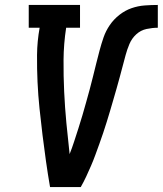

<svg xmlns="http://www.w3.org/2000/svg" viewBox="-20 -755 657 775"><path d="M182 0Q173 -52 165.5 -105Q158 -158 151.5 -211Q145 -264 139.5 -317Q134 -370 131.5 -424Q129 -478 129.5 -533Q130 -588 140 -643H96V-735H303V-643H247Q237 -578 236.5 -513.5Q236 -449 239 -385Q242 -321 248 -258Q254 -195 261 -133Q271 -158 279.5 -184.5Q288 -211 296.5 -237Q305 -263 312.5 -289Q320 -315 327.5 -341.5Q335 -368 342 -394Q349 -420 355.5 -446.5Q362 -473 368.5 -499Q375 -525 382 -551.5Q389 -578 398 -604Q407 -630 423 -653.5Q439 -677 462 -695Q485 -713 511 -722Q537 -731 564 -733Q591 -735 617 -735V-643Q595 -643 571.5 -638Q548 -633 530 -616.5Q512 -600 502.5 -577.5Q493 -555 487 -532.5Q481 -510 475 -487.5Q469 -465 463 -442.5Q457 -420 450.5 -397.5Q444 -375 437.5 -352.5Q431 -330 424.5 -308Q418 -286 411 -263.5Q404 -241 396.5 -218.5Q389 -196 381 -174Q373 -152 365 -130Q357 -108 347.5 -86Q338 -64 328 -42.5Q318 -21 306 0Z"/></svg>

Font: Iosevka Curly Slab SmBdExObl
Style: Regular
Weight: 600
Width: 7
Italic angle: -9°
Monospace: yes
Designer: Belleve Invis
Foundry: Belleve Invis
Version: Version 11.1.0; ttfautohint (v1.8.3)